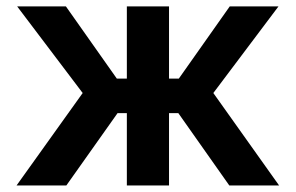

<svg xmlns="http://www.w3.org/2000/svg" viewBox="-20 -565 901 585"><path d="M231.9 -281.6 32.3 -545.5H180.8L335.9 -325.6H366.5V-545.5H495V-325.6H524.9L680 -545.5H828.5L630 -281.6L830.3 0H678.6L523.4 -220.2H495V0H366.5V-220.2H338.1L182.2 0H30.5Z"/></svg>

Font: Interop SemBd
Style: Regular
Weight: 600
Designer: Rasmus Andersson, Google, Jang Haemin
Foundry: jhaemin
Version: Version 1.008